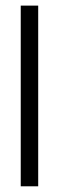

<svg xmlns="http://www.w3.org/2000/svg" viewBox="-20 -654 207 674"><path d="M52.8 0V-634.3H114.1V0Z"/></svg>

Font: Alumni Sans SC Thin
Style: Regular
Weight: 100
Designer: Robert E. Leuschke
Foundry: Robert E. Leuschke
Version: Version 1.018